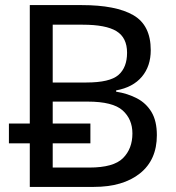

<svg xmlns="http://www.w3.org/2000/svg" viewBox="-20 -734 690 754"><path d="M97 0V-171H15V-249H97V-714H301Q435 -714 503.5 -674.5Q572 -635 572 -537Q572 -474 537 -432.5Q502 -391 436 -379V-374Q481 -367 517.5 -348Q554 -329 575 -294Q596 -259 596 -203Q596 -106 529.5 -53Q463 0 348 0ZM319 -410Q411 -410 445 -439.5Q479 -469 479 -527Q479 -586 437.5 -611.5Q396 -637 305 -637H187V-410ZM331 -76Q426 -76 463 -113Q500 -150 500 -210Q500 -266 461.5 -300.5Q423 -335 324 -335H187V-249H335V-171H187V-76Z"/></svg>

Font: Noto Sans Living
Style: Regular
Weight: 400
Designer: Monotype Design Team
Foundry: Monotype Imaging Inc.
Version: Version 2.013; ttfautohint (v1.8.4.7-5d5b)